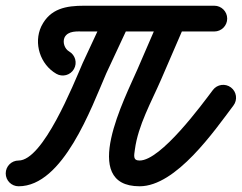

<svg xmlns="http://www.w3.org/2000/svg" viewBox="-65 -606 845 671"><path d="M176.7 -426.1C176.7 -426.1 176.7 -426.1 176.7 -426.1C160.6 -435.3 152.9 -458.7 160.8 -475.6C160.8 -475.7 160.7 -475.4 160.5 -475.1C160.4 -474.8 160.2 -474.5 160.2 -474.5C172.9 -499.8 204.8 -496 229 -496C380.7 -496 532.3 -496 684 -496C708.9 -496 729 -516.1 729 -541C729 -565.8 708.9 -586 684 -586C684 -586 684 -586 684 -586C532.3 -586 380.7 -586 229 -586C166.4 -586 110.6 -576.5 79.8 -514.8C79.7 -514.8 79.6 -514.5 79.5 -514.2C79.4 -514 79.2 -513.7 79.2 -513.7C51.6 -454.6 75.5 -380.5 131.9 -348.1C153.5 -335.7 181 -343.1 193.4 -364.7C205.7 -386.2 198.3 -413.7 176.7 -426.1ZM305.2 -560C305.2 -560 305.2 -560 305.2 -560C278.3 -502.3 251.4 -444.7 224.6 -387C224.6 -387 224.4 -386.7 224.3 -386.5C224.2 -386.2 224.1 -385.9 224.1 -385.9C191 -309.6 85.5 -45 0 -45C-24.9 -45 -45 -24.9 -45 0C-45 24.9 -24.9 45 0 45C155.6 45 254.2 -229.2 306.6 -350.1C306.6 -350.1 306.5 -349.8 306.4 -349.5C306.3 -349.3 306.1 -349 306.1 -349C333 -406.6 359.9 -464.3 386.8 -521.9C397.3 -544.5 387.5 -571.2 365 -581.7C342.5 -592.2 315.7 -582.5 305.2 -560ZM499.7 -558.8C499.7 -558.8 499.7 -558.8 499.7 -558.8C471.6 -493.8 443.5 -428.8 415.4 -363.9C373 -265.8 210.3 45 423 45C550.6 45 684.6 -149.3 750.9 -237.4C765.9 -257.2 761.9 -285.5 742.1 -300.4C722.2 -315.4 694 -311.4 679.1 -291.6C641 -241 497.5 -45 423 -45C398.6 -45 403.7 -62.4 406.4 -83.5C417.7 -168.4 464 -249.6 498 -328.1C526.1 -393.1 554.2 -458.1 582.3 -523.1C592.2 -545.9 581.7 -572.4 558.9 -582.3C536.1 -592.1 509.6 -581.6 499.7 -558.8Z"/></svg>

Font: FRB American Cursive Guidelines Black
Style: Bold Italic
Weight: 900
Italic angle: -25°
Version: Version 2.0;Modular Font Editor K font №1